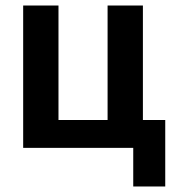

<svg xmlns="http://www.w3.org/2000/svg" viewBox="-20 -536 640 696"><path d="M463 0H64V-516H192V-101H370V-516H498V-101H579V140H463Z"/></svg>

Font: IBM Plex Mono SemiBold
Style: Regular
Weight: 600
Monospace: yes
Designer: Mike Abbink, Paul van der Laan, Pieter van Rosmalen
Foundry: Bold Monday
Version: Version 2.3